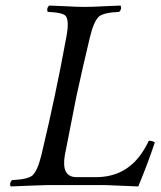

<svg xmlns="http://www.w3.org/2000/svg" viewBox="-20 -670 581 695"><path d="M214.8 -108.9Q201.2 -30.3 254.9 -28.8H327.6Q440.4 -28.8 500.5 -127Q509.8 -142.1 518.6 -160.2Q529.8 -161.1 540.5 -154.8Q517.1 -83.5 480.5 4.9Q480 4.9 362.3 0H149.4Q134.3 0 90.3 2Q42.5 4.4 18.6 4.9Q12.7 -6.8 23.4 -18.1Q80.6 -20.5 97.7 -35.2Q116.2 -52.7 129.9 -108.9Q159.7 -234.4 177.7 -320.8Q197.3 -412.1 220.2 -536.1Q232.4 -600.6 215.3 -614.7Q201.7 -625 152.8 -627Q147 -638.7 157.7 -649.9Q180.2 -649.4 215.3 -647.5Q258.3 -645 285.6 -645Q314 -645 358.9 -647.5Q395.5 -649.4 416.5 -649.9Q422.4 -638.2 411.6 -627Q354.5 -624.5 337.9 -609.9Q319.3 -592.3 305.7 -536.1Q281.2 -434.6 256.3 -319.8Q252 -296.9 214.8 -108.9Z"/></svg>

Font: Linux Libertine Display Slanted O
Style: Slanted
Weight: 400
Designer: Philipp H. Poll
Foundry: Philipp H. Poll
Version: Version 5.0.9